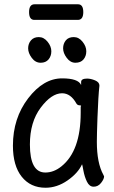

<svg xmlns="http://www.w3.org/2000/svg" viewBox="-20 -862 540 906"><path d="M194.8 23.9Q124 23.9 82.5 -28.1Q41 -80.1 41 -174.8Q41 -304.2 113 -398.2Q185.1 -492.2 272.9 -492.2Q349.1 -492.2 362.8 -460.9V-475.1Q362.8 -491.2 391.1 -491.2Q408.2 -491.2 428.7 -482.7Q449.2 -474.1 449.2 -458Q443.8 -411.1 439.9 -306.2Q437 -225.1 437 -192.9Q437 -92.8 467.8 -37.1L471.2 -29.8Q471.2 -17.1 457 1Q442.9 19 421.9 19Q401.9 19 390.4 -4.4Q378.9 -27.8 373.5 -57.4Q368.2 -86.9 367.2 -86.9Q348.1 -44.9 298.6 -10.5Q249 23.9 194.8 23.9ZM193.8 -47.9Q233.9 -47.9 270 -77.1Q360.8 -149.9 360.8 -330.1V-358.9Q362.8 -360.8 362.8 -361.8Q362.8 -365.2 354.5 -365.2Q346.2 -365.2 340.8 -373Q314 -421.9 272.9 -421.9Q223.1 -421.9 172.1 -354Q121.1 -286.1 121.1 -180.2Q121.1 -47.9 193.8 -47.9ZM171.9 -565.9Q147 -565.9 129.9 -588.9Q112.8 -611.8 112.8 -633.8Q112.8 -655.8 126 -671.4Q139.2 -687 163.1 -687Q187 -687 204.6 -665Q222.2 -643.1 222.2 -620.1Q222.2 -597.2 209 -581.5Q195.8 -565.9 171.9 -565.9ZM335.9 -565.9Q312 -565.9 294.9 -588.9Q277.8 -611.8 277.8 -633.8Q277.8 -655.8 290.5 -671.4Q303.2 -687 328.1 -687Q352.1 -687 369.6 -665Q387.2 -643.1 387.2 -620.1Q387.2 -597.2 374 -581.5Q360.8 -565.9 335.9 -565.9ZM142.1 -768.1Q117.2 -768.1 117.2 -804.9Q117.2 -841.8 143.1 -841.8H348.1Q373 -841.8 373 -804.9Q373 -768.1 347.2 -768.1Z"/></svg>

Font: LXGW WenKai Mono GB Screen
Style: Regular
Weight: 400
Monospace: yes
Designer: LXGW / Fontworks Inc.
Foundry: LXGW / Fontworks Inc.
Version: Version 1.510;January 18,2025